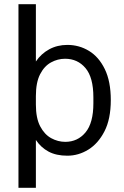

<svg xmlns="http://www.w3.org/2000/svg" viewBox="-20 -730 589 915"><path d="M68 165V-710H151V-437Q176 -474 214.5 -495Q253 -516 301 -516Q357 -516 404 -487.5Q451 -459 479.5 -400.5Q508 -342 508 -253Q508 -163 478 -104.5Q448 -46 401 -17Q354 12 301 12Q248 12 211.5 -7.5Q175 -27 151 -63V165ZM151 -232Q151 -167 171.5 -128Q192 -89 224 -71.5Q256 -54 291 -54Q350 -54 387.5 -99Q425 -144 425 -238V-266Q425 -361 387.5 -405.5Q350 -450 290 -450Q255 -450 223 -432.5Q191 -415 171 -376Q151 -337 151 -272Z"/></svg>

Font: Special Gothic
Style: Regular
Weight: 400
Designer: Alistair McCready
Foundry: Monolith
Version: Version 1.010; ttfautohint (v1.8.4.7-5d5b)